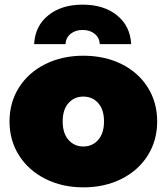

<svg xmlns="http://www.w3.org/2000/svg" viewBox="-20 -797 718 827"><path d="M175.5 -26.5C223.8 -2.2 278.3 10 339 10C400.3 10 455.2 -2.2 503.5 -26.5C551.8 -50.8 589.5 -84.5 616.5 -127.5C643.5 -170.5 657 -219.3 657 -274C657 -328.7 643.5 -377.5 616.5 -420.5C589.5 -463.5 551.8 -497 503.5 -521C455.2 -545 400.3 -557 339 -557C278.3 -557 223.8 -545 175.5 -521C127.2 -497 89.3 -463.5 62 -420.5C34.7 -377.5 21 -328.7 21 -274C21 -219.3 34.7 -170.5 62 -127.5C89.3 -84.5 127.2 -50.8 175.5 -26.5ZM403 -194.5C386.3 -175.5 365 -166 339 -166C313 -166 291.7 -175.5 275 -194.5C258.3 -213.5 250 -240 250 -274C250 -308 258.3 -334.3 275 -353C291.7 -371.7 313 -381 339 -381C365 -381 386.3 -371.7 403 -353C419.7 -334.3 428 -308 428 -274C428 -240 419.7 -213.5 403 -194.5ZM188 -731C150 -700.3 129.7 -659 127 -607H262C263.3 -625.7 270.8 -640.5 284.5 -651.5C298.2 -662.5 315.3 -668 336 -668C356.7 -668 373.8 -662.5 387.5 -651.5C401.2 -640.5 408.7 -625.7 410 -607H545C542.3 -659 522 -700.3 484 -731C446 -761.7 396.7 -777 336 -777C275.3 -777 226 -761.7 188 -731Z"/></svg>

Font: Montserrat Custom Black
Style: Regular
Weight: 900
Designer: Julieta Ulanovsky
Foundry: Julieta Ulanovsky
Version: Version 7.200